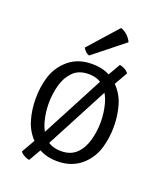

<svg xmlns="http://www.w3.org/2000/svg" viewBox="-142 -810 803 954"><g transform="rotate(20 259.5 -333.0)"><path d="M466 -245Q466 -186 450.5 -133Q435 -80 396 -41Q370 -15 336 -1.5Q302 12 259 12Q217 12 183.2 -1.5Q149.5 -15 123 -41Q84 -80 68.5 -133Q53 -186 53 -245Q53 -304.5 68.5 -357.2Q84 -410 123 -449Q149.5 -475.5 183.2 -488.8Q217 -502 259 -502Q302 -502 336 -488.8Q370 -475.5 396 -449Q435 -410 450.5 -357.2Q466 -304.5 466 -245ZM122 -245Q122 -195.5 134.8 -148.8Q147.5 -102 177.8 -72Q208 -42 260 -42Q311.5 -42 341.5 -72Q371.5 -102 384.2 -148.8Q397 -195.5 397 -245Q397 -294.5 384.2 -341.2Q371.5 -388 341.5 -418.5Q311.5 -449 260 -449Q208 -449 177.8 -418.5Q147.5 -388 134.8 -341.2Q122 -294.5 122 -245ZM333 -447 389 -544Q401 -543.5 416 -535.2Q431 -527 437 -517L371 -401L183 -44L127 53Q115 52 100 43.8Q85 35.5 79 26L145 -90ZM332 -719Q351.5 -713 367.5 -697.8Q383.5 -682.5 391 -665L229 -536Q218.5 -539 209.5 -547.8Q200.5 -556.5 196 -566Z"/></g></svg>

Font: Signika Negative Light
Style: Regular
Weight: 300
Designer: Anna Giedry
Foundry: Anna Giedry
Version: Version 2.001